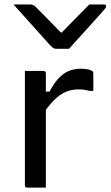

<svg xmlns="http://www.w3.org/2000/svg" viewBox="-20 -855 504 875"><path d="M294.8 -632.7Q279.8 -632.7 264.8 -632.7Q249.8 -632.7 234.8 -632.7Q227.9 -632.7 222.1 -636.7Q216.2 -640.7 203 -654.7Q195.5 -663.7 176.7 -684.2Q157.9 -704.7 134 -731.7Q110 -758.7 85.6 -785.7Q61.1 -812.7 41.4 -834.7Q60 -834.7 77.5 -834.7Q95 -834.7 113.6 -834.7Q124.6 -834.7 130.1 -832.7Q135.6 -830.7 142.6 -823.7Q156.1 -810.2 191.2 -774.6Q226.3 -739.1 278 -685.8L232.4 -706.8H285L240.2 -685Q292.3 -737.8 326.2 -773Q360.2 -808.1 387.2 -834.7H453.2Q457.4 -834.7 459.5 -833.7Q461.6 -832.7 462.6 -830.7Q463.6 -828.7 463.6 -825.7Q463.6 -821.7 460.1 -817.2Q456.5 -812.7 443.3 -797.7Q431.1 -784.7 411 -761.7Q390.8 -738.7 367.8 -713.7Q344.8 -688.7 325.1 -666.7Q305.4 -644.7 294.8 -632.7ZM172.6 -437.6H205.6Q225.7 -475.3 247 -498.2Q268.2 -521.1 293.3 -531.5Q318.4 -541.8 348.3 -541.8Q365.6 -541.8 377.7 -539.4Q389.7 -537 397.4 -533.4Q402.1 -531 403.7 -527.6Q405.3 -524.3 405.3 -518.5Q405.3 -508.7 405.3 -498.8Q405.3 -488.9 405.3 -479.5Q405.3 -470.1 405.3 -460.2Q405.3 -450.3 405.3 -440.5H390Q379.4 -443.5 367.1 -445.5Q354.8 -447.5 337.8 -447.5Q305.6 -447.5 278.7 -435.8Q251.8 -424.1 226.3 -398.5Q200.7 -373 172.6 -331ZM189 0Q175.2 0 161.1 0Q147 0 132.9 0Q118.9 0 104.4 0Q101.4 0 99.4 -0.5Q97.4 -1 95.9 -2.5Q94.4 -4 93.9 -6Q93.4 -8 93.4 -11Q93.4 -31.8 93.4 -67.7Q93.4 -103.7 93.4 -149.3Q93.4 -194.8 93.4 -244.3Q93.4 -293.7 93.4 -342.3Q93.4 -390.8 93.4 -432.6Q93.4 -464.9 93.4 -490.5Q93.4 -516.1 93.4 -531.8Q109 -531.8 123.4 -531.8Q137.9 -531.8 151.6 -531.8Q165.4 -531.8 178 -531.8Q182 -531.8 184 -530.3Q186 -528.8 187.5 -526.8Q189 -524.8 189 -520.8Q189 -495.3 189 -451.1Q189 -406.9 189 -351.1Q189 -295.4 189 -233.9Q189 -172.5 189 -112.1Q189 -51.8 189 0Z"/></svg>

Font: Recursive Sans Linear Light
Style: Regular
Weight: 300
Version: Version 1.085